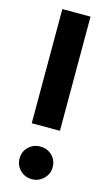

<svg xmlns="http://www.w3.org/2000/svg" viewBox="-113 -740 448 796"><g transform="rotate(15 111.0 -342.0)"><path d="M51 -699H172V-209H51ZM40 -55Q40 -85 60.5 -105Q81 -125 111 -125Q141 -125 161.5 -105Q182 -85 182 -55Q182 -26 161 -5.5Q140 15 111 15Q81 15 60.5 -5.5Q40 -26 40 -55Z"/></g></svg>

Font: Prompt Medium
Style: Regular
Weight: 500
Designer: Katatrad Team
Foundry: CadsonDemak
Version: Version 1.000